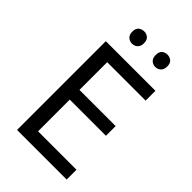

<svg xmlns="http://www.w3.org/2000/svg" viewBox="-268 -1000 1092 1092"><g transform="rotate(45 278.0 -454.0)"><path d="M496 0H97V-714H496V-635H187V-412H478V-334H187V-79H496ZM165 -859Q165 -885 179 -896.5Q193 -908 212 -908Q231 -908 245 -896.5Q259 -885 259 -859Q259 -834 245 -821.5Q231 -809 212 -809Q193 -809 179 -821.5Q165 -834 165 -859ZM353 -859Q353 -885 366.5 -896.5Q380 -908 399 -908Q418 -908 432 -896.5Q446 -885 446 -859Q446 -834 432 -821.5Q418 -809 399 -809Q380 -809 366.5 -821.5Q353 -834 353 -859Z"/></g></svg>

Font: Noto Sans Imperial Aramaic
Style: Regular
Weight: 400
Designer: Monotype Design Team
Foundry: Monotype Imaging Inc.
Version: Version 2.001; ttfautohint (v1.8.4.7-5d5b)